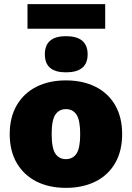

<svg xmlns="http://www.w3.org/2000/svg" viewBox="-20 -899 638 929"><path d="M299 -510Q380 -510 441.5 -479.5Q503 -449 537 -390.5Q571 -332 571 -250Q571 -168 537 -109.5Q503 -51 441.5 -20.5Q380 10 299 10Q218 10 157 -20.5Q96 -51 61.5 -109.5Q27 -168 27 -250Q27 -332 61.5 -390.5Q96 -449 157 -479.5Q218 -510 299 -510ZM299 -371Q266 -371 248 -344.5Q230 -318 230 -250Q230 -182 248 -155.5Q266 -129 299 -129Q332 -129 350 -155.5Q368 -182 368 -250Q368 -318 350 -344.5Q332 -371 299 -371ZM299 -724Q404 -724 404 -636Q404 -549 299 -549Q197 -549 197 -636Q197 -724 299 -724ZM489 -879V-760H113V-879Z"/></svg>

Font: Work Sans ExtraBold
Style: Regular
Weight: 800
Designer: Wei Huang
Foundry: Wei Huang
Version: Version 2.012; ttfautohint (v1.8.3)